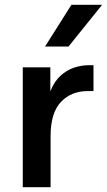

<svg xmlns="http://www.w3.org/2000/svg" viewBox="-20 -781 446 801"><path d="M370 -509V-401H346Q277 -401 234 -355.5Q191 -310 191 -212V0H75V-500H190V-400Q206 -441 232.5 -465Q259 -489 289.5 -499Q320 -509 350 -509ZM406 -761 266 -587H168L278 -761Z"/></svg>

Font: Wix Madefor Text SemiBold
Style: Regular
Weight: 600
Designer: Dalton Maag Ltd
Foundry: Dalton Maag Ltd
Version: Version 3.100